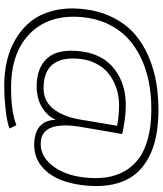

<svg xmlns="http://www.w3.org/2000/svg" viewBox="48 -794 755 890"><g transform="rotate(90 425.0 -348.5)"><path d="M372.5 9Q313.5 8.5 260.2 -4Q207 -16.5 159.8 -44.5Q112.5 -72.5 79.5 -113.2Q46.5 -154 30.2 -214.2Q14 -274.5 20.5 -348Q28 -428.5 59.2 -491.8Q90.5 -555 136.2 -595Q182 -635 243 -660.8Q304 -686.5 366.8 -696.5Q429.5 -706.5 498.5 -706Q586.5 -705 653.5 -684Q720.5 -663 766.2 -620.8Q812 -578.5 830.5 -510.2Q849 -442 837.5 -351Q822.5 -234 763.8 -176.2Q705 -118.5 619 -132.5Q538 -146 534.5 -230Q520 -194 479.5 -167.8Q439 -141.5 379.5 -141.5Q292.5 -141.5 248.2 -192Q204 -242.5 218 -350.5Q231.5 -450.5 302 -503.8Q372.5 -557 476 -554.5Q509 -554 549.2 -547.8Q589.5 -541.5 601 -537.5Q595.5 -511 566 -335.5Q561 -305.5 560.8 -278Q560.5 -250.5 566.2 -224.8Q572 -199 587.8 -182Q603.5 -165 628.5 -161.5Q695 -152 743 -209Q791 -266 802 -361Q808.5 -416.5 801.8 -463.2Q795 -510 773 -549Q751 -588 714 -615.2Q677 -642.5 620.5 -657.5Q564 -672.5 490.5 -673Q421 -673.5 359.8 -661.5Q298.5 -649.5 245.5 -623.8Q192.5 -598 153 -560Q113.5 -522 88.8 -468Q64 -414 58.5 -348Q46.5 -201 131.8 -113.5Q217 -26 374.5 -23Q491 -21 560 -47.5L575.5 -15.5Q563.5 -11 542.5 -6Q521.5 -1 474 4Q426.5 9 372.5 9ZM388.5 -173.5Q449 -173.5 484.5 -219Q520 -264.5 533.5 -341.5Q533.5 -342.5 544.5 -408Q555.5 -473.5 562.5 -514Q535.5 -521.5 470.5 -523.5Q445.5 -524 419.5 -519.2Q393.5 -514.5 365.2 -501.8Q337 -489 314.2 -469.5Q291.5 -450 274.8 -418.2Q258 -386.5 253 -347Q233 -173.5 388.5 -173.5Z"/></g></svg>

Font: League Mono Wide Thin
Style: Regular
Weight: 100
Width: 8
Designer: Tyler Finck
Foundry: The League of Moveable Type / Tyler Finck
Version: Version 2.210